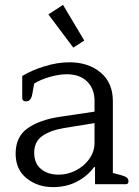

<svg xmlns="http://www.w3.org/2000/svg" viewBox="-20 -754 568 786"><path d="M178 -695 238 -734 325 -588 280 -559ZM44 -125Q44 -195 94 -229.5Q144 -264 226 -276L367 -297V-341Q367 -390 337 -420Q307 -450 253 -450Q222 -450 183.5 -439Q145 -428 120 -412L112 -368Q107 -339 86 -339Q79 -339 75 -342.5Q71 -346 71 -352V-443Q111 -467 163.5 -483Q216 -499 264 -499Q342 -499 392 -457Q442 -415 442 -340V-46L479 -36Q493 -32 499.5 -26.5Q506 -21 506 -12Q506 0 495 0H369V-70H365Q338 -33 295 -10.5Q252 12 197 12Q134 12 89 -24Q44 -60 44 -125ZM367 -170V-250L243 -230Q184 -220 152 -196.5Q120 -173 120 -129Q120 -85 148 -62Q176 -39 220 -39Q257 -39 291 -56.5Q325 -74 346 -104Q367 -134 367 -170Z"/></svg>

Font: Maitree
Style: Regular
Weight: 400
Designer: CadsonDemak Team
Foundry: CadsonDemak
Version: Version 1.001